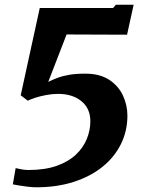

<svg xmlns="http://www.w3.org/2000/svg" viewBox="-20 -777 603 816"><path d="M46.5 -62.5Q54 -60.5 70.2 -57.5Q86.5 -54.5 100.5 -54.5Q171.5 -54.5 221.8 -72.5Q272 -90.5 303.2 -120.5Q334.5 -150.5 349.2 -187.2Q364 -224 364 -261.5Q364 -316 326 -347Q288 -378 227 -378Q202 -378 176.8 -373.2Q151.5 -368.5 130.5 -361.8Q109.5 -355 98 -349L68 -372L149 -743H460.5L472.5 -757H548L520 -629.5L263 -630.5L185 -429Q204 -438.5 225.5 -446.5Q247 -454.5 275 -459.2Q303 -464 342.5 -464Q404 -464 443.8 -438Q483.5 -412 502.5 -371Q521.5 -330 521.5 -285.5Q521.5 -220.5 494 -164.8Q466.5 -109 415.5 -68Q364.5 -27 293.2 -4Q222 19 134 19Q118.5 19 97.8 16.5Q77 14 59.2 11Q41.5 8 34.5 6.5Z"/></svg>

Font: Merriweather 20pt Black
Style: Italic
Weight: 900
Italic angle: -7.8°
Version: Version 2.101